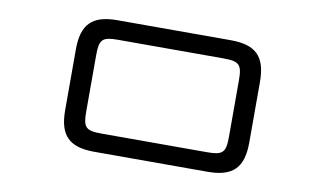

<svg xmlns="http://www.w3.org/2000/svg" viewBox="-72 -853 1703 1006"><g transform="rotate(10 779.5 -350.0)"><path d="M1081 -700H478C344 -700 290 -645.5 290 -511.5V-188.5C290 -54.5 344 0 478 0H1081C1215 0 1269.5 -54.5 1269.5 -188.5V-511.5C1269.5 -645.5 1215 -700 1081 -700ZM400 -200V-500C400 -584.5 415 -599.5 499.5 -599.5H1060C1144 -599.5 1159.5 -584.5 1159.5 -500V-200C1159.5 -115.5 1144 -100.5 1060 -100.5H499.5C415 -100.5 400 -115.5 400 -200Z"/></g></svg>

Font: Melete
Style: Regular
Weight: 400
Width: 6
Designer: Sora Sagano
Foundry: DOT COLON
Version: Version 0.200;FEAKit 1.0